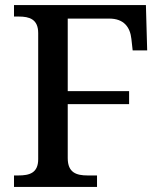

<svg xmlns="http://www.w3.org/2000/svg" viewBox="-20 -734 639 754"><path d="M35 0H361V-45H324C280 -45 246 -56 246 -113V-325H487V-376H246V-661H409C466 -661 491 -628 496 -581L501 -536H558L553 -714H35V-669H54C95 -669 130 -659 130 -604V-109C130 -54 95 -45 52 -45H35Z"/></svg>

Font: Noto Serif Georgian Medium
Style: Regular
Weight: 500
Designer: Monotype Design Team, Akaki Razmadze
Foundry: Google LLC
Version: Version 2.003